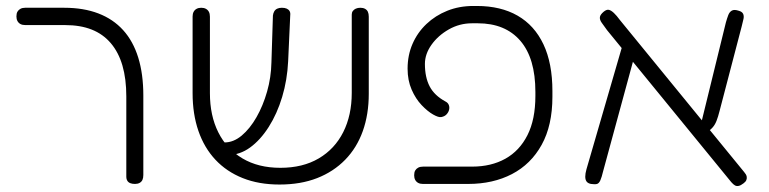

<svg xmlns="http://www.w3.org/2000/svg" viewBox="-20 -606 2576 643"><path d="M432 10Q423 10 416.5 7.5Q410 5 406.5 -0.5Q403 -6 403 -13V-283Q403 -342 390 -386.5Q377 -431 351 -461.5Q325 -492 287 -507Q249 -522 198 -522H65Q55 -522 48.5 -525.5Q42 -529 38.5 -535.5Q35 -542 35 -551Q35 -561 38.5 -567Q42 -573 48.5 -576.5Q55 -580 64 -580H195Q260 -580 309.5 -561Q359 -542 392.5 -505Q426 -468 443 -413Q460 -358 460 -286V-20Q460 -10 457 -3.5Q454 3 447.5 6.5Q441 10 432 10Z M916 12Q847 12 793 -9.5Q739 -31 701.5 -71Q664 -111 644.5 -167.5Q625 -224 625 -294V-551Q625 -560 628.5 -566.5Q632 -573 638.5 -576.5Q645 -580 654 -580Q663 -580 669.5 -576.5Q676 -573 679.5 -566.5Q683 -560 683 -550V-294Q683 -219 711 -163Q739 -107 792 -75.5Q845 -44 919 -44Q994 -44 1047.5 -75.5Q1101 -107 1129.5 -163.5Q1158 -220 1158 -295V-557Q1158 -564 1161.5 -569Q1165 -574 1171.5 -577Q1178 -580 1187 -580Q1196 -580 1202.5 -576.5Q1209 -573 1212 -566.5Q1215 -560 1215 -550V-292Q1215 -223 1195 -167Q1175 -111 1136 -71Q1097 -31 1042 -9.5Q987 12 916 12ZM734 -87 714 -129H732Q762 -129 789.5 -152Q817 -175 839 -213.5Q861 -252 874.5 -299.5Q888 -347 889 -397L894 -554Q895 -562 898.5 -568Q902 -574 908.5 -577Q915 -580 924 -580Q934 -580 940.5 -577Q947 -574 950 -568.5Q953 -563 952 -555L945 -401Q942 -338 925 -281.5Q908 -225 880 -181Q852 -137 817.5 -112Q783 -87 744 -87Z M1396 10Q1387 10 1380.5 6.5Q1374 3 1370.5 -3.5Q1367 -10 1367 -19Q1367 -29 1370.5 -35Q1374 -41 1380.5 -44.5Q1387 -48 1397 -48H1561Q1625 -48 1672.5 -74.5Q1720 -101 1746.5 -153.5Q1773 -206 1773 -285V-298Q1773 -411 1722.5 -469.5Q1672 -528 1580 -528H1561Q1519 -528 1483 -507.5Q1447 -487 1425 -456Q1403 -425 1403 -392Q1403 -347 1419 -316.5Q1435 -286 1472 -266Q1480 -262 1483 -254.5Q1486 -247 1484 -238.5Q1482 -230 1475.5 -223Q1469 -216 1458 -214Q1449 -212 1430.5 -222.5Q1412 -233 1392 -254Q1372 -275 1358.5 -306Q1345 -337 1345 -376Q1345 -421 1361.5 -459Q1378 -497 1408 -525.5Q1438 -554 1478 -570Q1518 -586 1565 -586H1577Q1657 -586 1713.5 -553.5Q1770 -521 1800 -457.5Q1830 -394 1830 -301V-282Q1830 -186 1794 -121Q1758 -56 1694.5 -23Q1631 10 1548 10Z M2470 8Q2461 15 2454 16.5Q2447 18 2441.5 15Q2436 12 2429 4L2013 -505Q2002 -520 1995 -530Q1988 -540 1989 -548.5Q1990 -557 2002 -567Q2012 -575 2019.5 -573Q2027 -571 2036 -562.5Q2045 -554 2056 -539L2472 -30Q2479 -22 2480.5 -15.5Q2482 -9 2479.5 -3Q2477 3 2470 8ZM1959 10Q1949 8 1944.5 2Q1940 -4 1940 -14.5Q1940 -25 1944 -39L2068 -466L2114 -452L2000 -33Q1995 -12 1990.5 -2Q1986 8 1979.5 10Q1973 12 1959 10ZM2341 -159 2321 -164 2411 -531Q2415 -545 2419 -555.5Q2423 -566 2431 -570.5Q2439 -575 2454 -570Q2465 -567 2468.5 -560Q2472 -553 2470 -543Q2468 -533 2464 -518L2390 -235Q2385 -215 2379.5 -201Q2374 -187 2365 -177.5Q2356 -168 2341 -159Z"/></svg>

Font: Fredoka Light Light
Style: Regular
Weight: 300
Version: Version 2.001